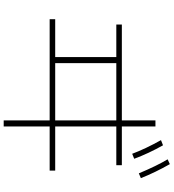

<svg xmlns="http://www.w3.org/2000/svg" viewBox="30 -929 940 1040"><g transform="rotate(90 500.0 -409.0)"><path d="M919 -691Q878 -789 843 -847L869 -859Q914 -780 945 -702ZM813 -655Q786 -727 739 -811L767 -822Q811 -744 840 -666ZM632 -208H84V-238H289V-569H113V-599H632V-781H665V-599H875V-569H665V-238H904V-208H665V41H632ZM322 -569V-238H632V-569Z"/></g></svg>

Font: IBM Plex Sans JP ExtraLight
Style: Regular
Weight: 200
Designer: Mike Abbink; Paul van der Laan; Pieter van Rosmalen; Wujin Sim; Yejin Wi; Jinhee Kim; Boomi Park; Yona Kim; Kichan Ma
Foundry: Sandoll Inc.
Version: Version 1.001